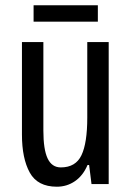

<svg xmlns="http://www.w3.org/2000/svg" viewBox="-20 -696 496 726"><path d="M391 -537V0H326L317 -72H311Q294 -32 263.5 -11Q233 10 195 10Q122 10 92.5 -43.5Q63 -97 63 -187V-537H144V-202Q144 -131 160 -97Q176 -63 210 -63Q266 -63 288 -109Q310 -155 310 -251V-537ZM350 -676V-614H107V-676Z"/></svg>

Font: Noto Sans Khmer ExtraCondensed
Style: Regular
Weight: 400
Width: 2
Designer: Danh Hong and the Monotype Design Team
Foundry: Monotype Imaging Inc.
Version: Version 2.004; ttfautohint (v1.8.4.7-5d5b)